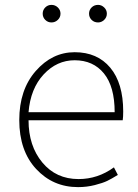

<svg xmlns="http://www.w3.org/2000/svg" viewBox="-20 -754 567 787"><path d="M300 13Q197 13 128 -61.5Q59 -136 59 -262Q59 -386 126.5 -463Q194 -540 286 -540Q379 -540 432 -476.5Q485 -413 485 -297Q485 -274 483 -261H97Q97 -156 153.5 -88Q210 -20 302 -20Q381 -20 447 -68L463 -37Q437 -21 419.5 -12.5Q402 -4 369 4.5Q336 13 300 13ZM97 -294H450Q450 -399 406 -453Q362 -507 286 -507Q213 -507 159 -449Q105 -391 97 -294ZM217 -672.5Q206 -662 191 -662Q176 -662 165.5 -672.5Q155 -683 155 -698Q155 -713 165.5 -723.5Q176 -734 191 -734Q206 -734 217 -723.5Q228 -713 228 -698Q228 -683 217 -672.5ZM382 -662Q366 -662 355.5 -672.5Q345 -683 345 -698Q345 -713 355.5 -723.5Q366 -734 382 -734Q396 -734 407 -723.5Q418 -713 418 -698Q418 -683 407 -672.5Q396 -662 382 -662Z"/></svg>

Font: Noto Sans Korean Thin
Style: Regular
Weight: 250
Designer: Ryoko NISHIZUKA  (kana & ideographs); Paul D. Hunt (Latin, Greek & Cyrillic); Wenlong ZHANG  (bopomofo); Sandoll Communi
Foundry: Adobe Systems Incorporated
Version: Version 1.0001;PS 1;hotconv 1.0.78;makeotf.lib2.5.61930